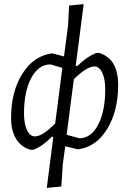

<svg xmlns="http://www.w3.org/2000/svg" viewBox="-20 -723 631 936"><path d="M128 7Q83 -6 58.5 -46Q34 -86 34 -148Q34 -276 89 -363.5Q144 -451 234 -463L292 -448L312 -600L317 -696L388 -703L349 -402H358Q401 -445 449 -465H463Q556 -437 556 -309Q556 -181 502 -93.5Q448 -6 360 5L298 -10L286 79L279 186L208 193L240 -56H232Q190 -12 144 7ZM97 -170Q97 -120 111.5 -89Q126 -58 150 -58Q187 -58 249 -121L284 -392L226 -409Q168 -409 132.5 -343Q97 -277 97 -170ZM441 -399Q403 -399 340 -337L305 -66L367 -49Q424 -49 458.5 -115Q493 -181 493 -288Q493 -338 478.5 -368.5Q464 -399 441 -399Z"/></svg>

Font: Alegreya Sans
Style: Italic
Weight: 400
Italic angle: -7°
Designer: Juan Pablo del Peral
Foundry: Huerta Tipografica
Version: Version 2.007